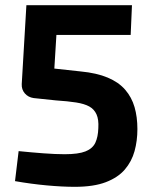

<svg xmlns="http://www.w3.org/2000/svg" viewBox="-20 -710 592 742"><path d="M490 -690 485 -575H198L190 -445L291 -434Q354 -428 396.5 -410Q439 -392 464 -363Q489 -334 500 -296Q511 -258 511 -211Q511 -166 500 -126Q489 -86 462.5 -55Q436 -24 389 -6Q342 12 269 12Q221 12 161 6.5Q101 1 38 -10L52 -126Q101 -121 148 -117.5Q195 -114 230 -114Q283 -114 310.5 -125Q338 -136 348.5 -158.5Q359 -181 360 -215Q362 -248 353 -268Q344 -288 325 -298.5Q306 -309 274 -314Q242 -319 196 -322L110 -331Q89 -334 76 -349Q63 -364 64 -385L82 -690Z"/></svg>

Font: Exo 2
Style: Bold
Weight: 700
Designer: Natanael Gama
Foundry: Natanael Gama
Version: Version 2.010